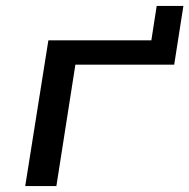

<svg xmlns="http://www.w3.org/2000/svg" viewBox="-20 -627 638 647"><path d="M65 0 143 -491H490L508 -607H598L567 -409H234L170 0Z"/></svg>

Font: Nunito Sans 10pt Expanded Medium
Style: Italic
Weight: 500
Width: 7
Italic angle: -9°
Designer: Vernon Adams
Foundry: Vernon Adams
Version: Version 3.101;gftools[0.9.27]